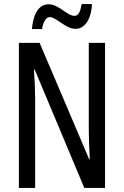

<svg xmlns="http://www.w3.org/2000/svg" viewBox="-20 -925 609 945"><path d="M137 -782H187C193 -819 207 -841 225 -841C256 -841 303 -783 351 -783C396 -783 428 -826 433 -905H382C376 -870 367 -847 347 -847C310 -847 269 -904 220 -904C164 -904 143 -845 137 -782ZM497 0V-714H417V-286C417 -248 419 -200 422 -141H419L175 -714H73V0H153V-438C153 -479 151 -527 147 -582H151L395 0Z"/></svg>

Font: Noto Sans Sinhala UI ExtraCondensed
Style: Regular
Weight: 400
Width: 2
Designer: Jelle Bosma - Monotype Design Team
Foundry: Monotype Imaging Inc.
Version: Version 2.006